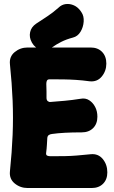

<svg xmlns="http://www.w3.org/2000/svg" viewBox="-20 -926 575 966"><path d="M515 -606Q515 -569 492 -541Q469 -513 431 -517Q394 -522 363 -524Q332 -526 301 -526.5Q270 -527 230 -527Q220 -527 216.5 -521Q213 -515 213 -504Q214 -483 214 -465Q214 -447 214 -434Q214 -422 220.5 -417Q227 -412 234 -413Q272 -416 306 -419Q340 -422 385 -429Q410 -434 429 -421.5Q448 -409 459 -387.5Q470 -366 470 -339Q470 -303 448.5 -281.5Q427 -260 391 -260Q343 -260 306.5 -258Q270 -256 242 -252Q232 -251 225.5 -246.5Q219 -242 218 -232Q217 -217 216 -197.5Q215 -178 212 -156Q211 -146 217.5 -143Q224 -140 234 -140Q276 -140 306 -140.5Q336 -141 366 -143.5Q396 -146 436 -150Q474 -154 497 -126Q520 -98 520 -59Q520 -23 498.5 -1.5Q477 20 441 20H119Q82 20 54 -3Q26 -26 30 -64Q40 -161 43.5 -247.5Q47 -334 43.5 -420Q40 -506 30 -603Q26 -641 54 -664Q82 -687 119 -687H436Q472 -687 493.5 -665Q515 -643 515 -606ZM241 -687Q215 -668 186 -675.5Q157 -683 141 -711L140 -713Q126 -738 131.5 -764Q137 -790 162 -807Q191 -826 219 -844.5Q247 -863 274 -887Q290 -903 311 -905.5Q332 -908 352 -899Q372 -890 386 -870L390 -864Q403 -845 401 -817Q399 -789 385 -766Q371 -743 347 -737Q313 -728 287.5 -715Q262 -702 241 -687Z"/></svg>

Font: Winky Sans ExtraBold
Style: Regular
Weight: 800
Designer: Simon Atzbach
Foundry: typofactur
Version: Version 1.205